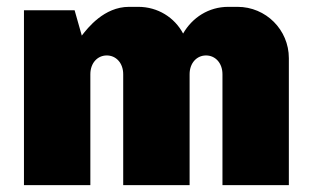

<svg xmlns="http://www.w3.org/2000/svg" viewBox="-20 -541 911 561"><path d="M674 -521H647C590 -521 542 -490 515 -443C490 -490 441 -521 384 -521H357C284 -521 236 -459 219 -437L198 -511H50V0H244V-324C244 -357 265 -379 292 -379C319 -379 340 -357 340 -324V0H534V-324C534 -357 555 -379 582 -379C609 -379 630 -357 630 -324V0H824V-371C824 -454 757 -521 674 -521Z"/></svg>

Font: Chivo Light
Style: Bold
Weight: 900
Designer: Hector Gatti
Foundry: Omnibus-Type
Version: Version 1.003;PS 001.003;hotconv 1.0.70;makeotf.lib2.5.58329